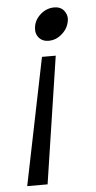

<svg xmlns="http://www.w3.org/2000/svg" viewBox="-52 -517 383 765"><g transform="rotate(-5 140.0 -134.0)"><path d="M107 216H25.5L129 -292H184ZM161 -353.5Q136 -353.5 121.5 -371Q111 -384 111 -401.5Q111 -438.5 141 -464Q165 -484 194.5 -484Q220 -484 233.5 -467Q244.5 -453.5 245 -435Q242.5 -398 214.5 -374.5Q191.5 -353.5 161 -353.5Z"/></g></svg>

Font: Lucymar Sans
Style: Italic
Weight: 400
Italic angle: -10°
Foundry: The League of Moveable Type (original font) / Main changes by Cristiano Sobral with portions from Mirco Monsees
Version: Version 2.00;August 30, 2020;FontCreator 13.0.0.2681 64-bit